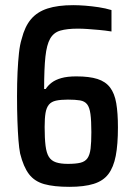

<svg xmlns="http://www.w3.org/2000/svg" viewBox="-20 -716 517 744"><path d="M249 8Q189 8 151.5 -2.5Q114 -13 92.5 -41Q71 -69 58 -121Q54 -141 51.5 -173Q49 -205 47.5 -248Q46 -291 46 -343Q46 -395 48 -436.5Q50 -478 53.5 -510.5Q57 -543 64 -565Q76 -613 100 -641.5Q124 -670 164 -683Q204 -696 264 -696Q285 -696 310.5 -694Q336 -692 362.5 -688Q389 -684 412 -677V-594Q387 -598 364 -600Q341 -602 320.5 -603.5Q300 -605 282 -605Q240 -605 214 -597.5Q188 -590 174.5 -566.5Q161 -543 156 -496.5Q151 -450 151 -371H157Q166 -385 180.5 -396Q195 -407 218 -413.5Q241 -420 276 -420Q326 -420 357.5 -410Q389 -400 406.5 -377Q424 -354 430.5 -316Q437 -278 437 -222Q437 -156 428.5 -112Q420 -68 400 -41.5Q380 -15 343 -3.5Q306 8 249 8ZM243 -81Q274 -81 292 -85.5Q310 -90 319 -103Q328 -116 331 -140Q334 -164 334 -204Q334 -248 330.5 -274Q327 -300 317.5 -312Q308 -324 290 -327Q272 -330 243 -330Q215 -330 197 -326Q179 -322 169.5 -310.5Q160 -299 156.5 -278.5Q153 -258 153 -224Q153 -180 156.5 -151.5Q160 -123 169.5 -108Q179 -93 197 -87Q215 -81 243 -81Z"/></svg>

Font: Saira Condensed SemiBold
Style: Regular
Weight: 600
Width: 3
Designer: Hector Gatti with collaboration of the Omnibus-Type team
Foundry: Omnibus-Type
Version: Version 1.100